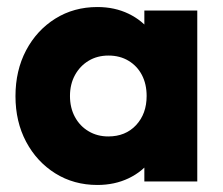

<svg xmlns="http://www.w3.org/2000/svg" viewBox="-20 -516 635 546"><path d="M257 10Q190 10 137.2 -23Q84.5 -56 54.2 -113Q24 -170 24 -242.5Q24 -315.5 54.2 -372.8Q84.5 -430 137.2 -463Q190 -496 257 -496Q306 -496 345.5 -477Q385 -458 409.8 -424.5Q434.5 -391 438 -348V-138Q434.5 -95 410 -61.5Q385.5 -28 345.8 -9Q306 10 257 10ZM288 -128Q337 -128 367 -160.2Q397 -192.5 397 -243Q397 -277 383.5 -302.8Q370 -328.5 345.5 -343.2Q321 -358 288.5 -358Q256.5 -358 232 -343.2Q207.5 -328.5 193.2 -302.5Q179 -276.5 179 -243Q179 -209.5 193 -183.5Q207 -157.5 231.8 -142.8Q256.5 -128 288 -128ZM390.5 0V-130.5L413.5 -249L390.5 -366.5V-486H541V0Z"/></svg>

Font: Marine Company Thin
Style: Regular
Weight: 100
Designer: Rodrigo Fuenzalida
Foundry: fragTYPE
Version: Version 1.000